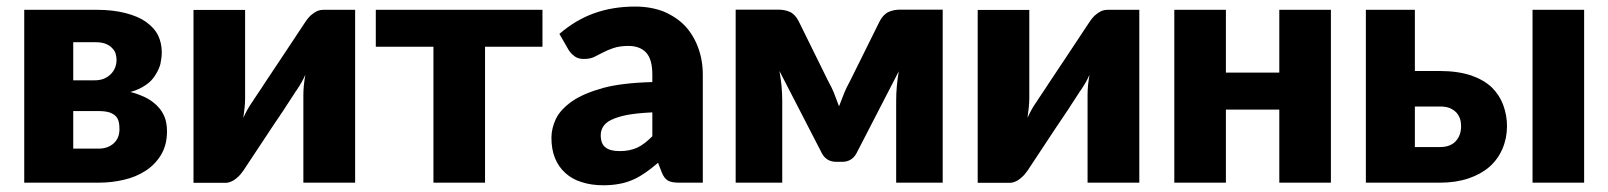

<svg xmlns="http://www.w3.org/2000/svg" viewBox="-20 -548 4825 576"><path d="M199.7 -102.1H275.4Q303.7 -102.1 321.3 -118.2Q338.4 -133.8 338.4 -160.6Q338.4 -173.3 336.4 -181.6Q334 -192.4 327.6 -199.2Q321.3 -206.1 308.1 -210.9Q294.9 -214.8 275.4 -214.8H199.7ZM265.1 -421.4H199.7V-307.1H265.1Q293 -307.1 311.5 -324.7Q329.6 -342.3 329.6 -368.7Q329.6 -377.9 326.7 -387.7Q324.2 -396 315.9 -404.3Q308.6 -412.1 295.9 -417Q283.7 -421.4 265.1 -421.4ZM52.7 -518.6H269.5Q318.8 -518.6 356.4 -508.8Q394.5 -499 418 -482.4Q443.4 -463.9 454.1 -442.4Q465.3 -418.5 465.3 -391.6Q465.3 -375.5 461.4 -356.9Q457.5 -340.8 446.3 -323.2Q435.5 -305.2 418 -293.5Q397.9 -279.3 371.1 -272Q390.6 -267.6 415 -256.3Q433.6 -247.6 450.2 -231.9Q465.8 -216.3 473.1 -198.7Q481 -179.7 481 -154.3Q481 -113.3 463.4 -84Q446.3 -55.2 417.5 -36.1Q387.2 -16.6 352.1 -8.8Q315.4 0 276.4 0H52.7Z M950.2 -518.6H1045.4V0H890.1V-264.2Q890.1 -276.4 891.6 -292.5Q892.1 -298.3 893.8 -309.8Q895.5 -321.3 896 -323.7Q886.2 -301.3 870.1 -277.8Q868.2 -275.9 862.3 -266.1Q848.6 -245.6 843.8 -237.8Q840.3 -231.9 831.8 -219.2Q823.2 -206.5 818.4 -199.2Q813.5 -191.4 803.2 -176.8Q793 -162.1 788.6 -154.8Q749 -95.2 710.4 -36.6L700.2 -23.4Q694.8 -17.6 687.5 -11.7Q679.7 -5.4 672.4 -2.9Q665 0.5 655.3 0.5H560.5V-518.1H715.3V-253.9Q715.3 -242.2 713.9 -226.1Q712.9 -216.8 710 -194.3Q720.7 -218.8 735.4 -240.2L736.3 -241.2Q737.3 -242.7 739.3 -245.8Q741.2 -249 743.2 -252Q743.2 -252.4 750.5 -262.9Q757.8 -273.4 762.2 -280.3Q765.6 -286.1 774.2 -298.8Q782.7 -311.5 787.6 -318.8Q792.5 -326.7 802.5 -341.3Q812.5 -356 816.9 -362.8Q866.7 -437.5 895.5 -481.4Q901.4 -490.2 905.8 -495.1Q909.2 -500 918.5 -506.8Q924.8 -511.7 933.1 -515.6Q941.4 -518.6 950.2 -518.6Z M1607.4 -518.6V-407.7H1435.1V0H1280.3V-407.7H1107.4V-518.6Z M1937 -139.2V-210.9Q1889.2 -208.5 1860.8 -203.1Q1832 -197.3 1813 -188Q1796.4 -179.7 1789.1 -167.5Q1782.2 -156.2 1782.2 -142.6Q1782.2 -116.2 1796.9 -105.5Q1810.5 -94.7 1839.4 -94.7Q1869.1 -94.7 1891.6 -105Q1912.1 -114.3 1937 -139.2ZM1686 -397.9 1658.2 -446.3Q1707.5 -488.8 1762.7 -508.3Q1818.4 -528.3 1885.3 -528.3Q1932.1 -528.3 1970.2 -513.7Q2009.3 -497.1 2034.2 -471.2Q2060.1 -443.8 2074.2 -405.8Q2088.4 -367.7 2088.4 -324.2V0H2017.1Q1995.1 0 1984.4 -5.9Q1972.7 -12.2 1965.3 -30.8L1954.1 -59.6Q1932.6 -41 1916.5 -30.3Q1895 -15.6 1879.9 -9.3Q1858.9 0 1838.9 3.4Q1816.9 7.8 1790 7.8Q1753.9 7.8 1725.6 -1.5Q1697.3 -9.8 1676.8 -28.3Q1655.8 -46.9 1645 -73.7Q1634.3 -99.6 1634.3 -134.8Q1634.3 -163.1 1647.9 -191.9Q1661.6 -219.7 1696.8 -244.6Q1731.4 -268.1 1789.6 -284.2Q1845.2 -299.3 1937 -301.8V-324.2Q1937 -370.1 1918.5 -390.1Q1899.9 -410.2 1865.2 -410.2Q1839.4 -410.2 1820.3 -403.8Q1801.8 -397.5 1789.1 -390.6Q1770.5 -380.9 1762.2 -377Q1750 -371.1 1731 -371.1Q1714.8 -371.1 1704.1 -378.9Q1692.4 -387.7 1686 -397.9Z M2678.2 -519H2808.1V0H2668.5V-245.6Q2668.5 -267.1 2670.4 -288.6Q2672.4 -311 2676.3 -334L2549.3 -87.9Q2535.6 -62.5 2505.9 -62.5H2489.3Q2459.5 -62.5 2445.8 -87.9L2318.4 -335Q2323.2 -306.2 2324.7 -289.1Q2326.7 -267.6 2326.7 -245.6V0H2187V-519H2316.9Q2333 -519 2348.6 -512.7Q2364.3 -506.3 2375.5 -485.4L2462.9 -308.1Q2476.6 -282.7 2481.4 -270.5Q2492.2 -243.2 2497.1 -229Q2498.5 -232.9 2513.2 -270.5Q2518.1 -282.7 2531.7 -308.1L2619.6 -485.4Q2630.9 -505.9 2647 -512.7Q2662.6 -519 2678.2 -519Z M3302.7 -518.6H3397.9V0H3242.7V-264.2Q3242.7 -276.4 3244.1 -292.5Q3244.6 -298.3 3246.3 -309.8Q3248 -321.3 3248.5 -323.7Q3238.8 -301.3 3222.7 -277.8Q3220.7 -275.9 3214.8 -266.1Q3201.2 -245.6 3196.3 -237.8Q3192.9 -231.9 3184.3 -219.2Q3175.8 -206.5 3170.9 -199.2Q3166 -191.4 3155.8 -176.8Q3145.5 -162.1 3141.1 -154.8Q3101.6 -95.2 3063 -36.6L3052.7 -23.4Q3047.4 -17.6 3040 -11.7Q3032.2 -5.4 3024.9 -2.9Q3017.6 0.5 3007.8 0.5H2913.1V-518.1H3067.9V-253.9Q3067.9 -242.2 3066.4 -226.1Q3065.4 -216.8 3062.5 -194.3Q3073.2 -218.8 3087.9 -240.2L3088.9 -241.2Q3089.8 -242.7 3091.8 -245.8Q3093.8 -249 3095.7 -252Q3095.7 -252.4 3103 -262.9Q3110.4 -273.4 3114.7 -280.3Q3118.2 -286.1 3126.7 -298.8Q3135.3 -311.5 3140.1 -318.8Q3145 -326.7 3155 -341.3Q3165 -356 3169.4 -362.8Q3219.2 -437.5 3248 -481.4Q3253.9 -490.2 3258.3 -495.1Q3261.7 -500 3271 -506.8Q3277.3 -511.7 3285.6 -515.6Q3293.9 -518.6 3302.7 -518.6Z M3817.9 -518.6H3972.7V0H3817.9V-219.2H3657.7V0H3502.9V-518.6H3657.7V-330.1H3817.9Z M4224.6 -106.9H4300.3Q4331.1 -106.9 4347.2 -124.5Q4363.3 -142.1 4363.3 -169.4Q4363.3 -181.6 4359.9 -191.9Q4356 -203.1 4348.6 -210.9Q4340.8 -218.8 4328.6 -224.1Q4316.9 -228.5 4300.3 -228.5H4224.6ZM4224.6 -335H4299.8Q4352.5 -335 4393.1 -321.8Q4431.2 -308.6 4455.1 -286.1Q4478.5 -263.2 4489.7 -232.9Q4501 -202.1 4501 -169.9Q4501 -133.3 4487.3 -101.6Q4474.1 -70.3 4448.2 -47.4Q4422.9 -25.4 4385.3 -12.7Q4347.2 0 4300.8 0H4077.6V-518.6H4224.6ZM4577.6 -518.6H4732.4V0H4577.6Z"/></svg>

Font: Lato-ExtraBold
Style: Regular
Weight: 500
Designer: Lukasz Dziedzic with Adam Twardoch and Botio Nikoltchev
Foundry: tyPoland Lukasz Dziedzic
Version: ""